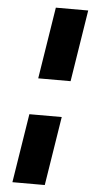

<svg xmlns="http://www.w3.org/2000/svg" viewBox="-58 -804 439 910"><g transform="rotate(5 162.0 -349.0)"><path d="M170 -770H324L270 -429H116ZM89 -256H243L191 72H37Z"/></g></svg>

Font: Exo Black
Style: Italic
Weight: 900
Italic angle: -9°
Designer: Natanael Gama
Foundry: Natanael Gama
Version: Version 1.500; ttfautohint (v1.6)